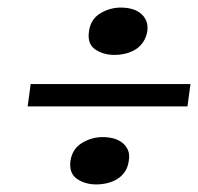

<svg xmlns="http://www.w3.org/2000/svg" viewBox="-20 -521 523 507"><path d="M215 -438Q219 -470 244.5 -485.5Q270 -501 299 -501Q314 -501 327.5 -497.5Q341 -494 351 -486Q361 -478 366 -466.5Q371 -455 369 -438Q366 -422 358 -410Q350 -398 338 -390.5Q326 -383 311.5 -379.5Q297 -376 282 -376Q253 -376 231.5 -390.5Q210 -405 215 -438ZM53 -240 61 -299H483L475 -240ZM166 -96Q171 -128 196.5 -143.5Q222 -159 251 -159Q266 -159 279.5 -155.5Q293 -152 303 -144Q313 -136 318 -124.5Q323 -113 320 -96Q318 -80 310 -68Q302 -56 290 -48.5Q278 -41 263.5 -37.5Q249 -34 234 -34Q205 -34 183.5 -48.5Q162 -63 166 -96Z"/></svg>

Font: Gamine
Style: Bold Italic
Weight: 700
Designer: Tapiwanashe Sebastian Garikayi
Version: Version 1.000